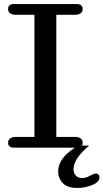

<svg xmlns="http://www.w3.org/2000/svg" viewBox="-20 -729 511 948"><path d="M452 128Q471 128 471 147Q471 170 435.5 184.5Q400 199 361 199Q313 199 290 175Q267 151 267 117Q267 54 350 0H50Q20 0 20 -24Q20 -53 60 -53H150V-656H60Q20 -656 20 -685Q20 -709 50 -709H358Q388 -709 388 -685Q388 -656 348 -656H258V-53H348Q388 -53 388 -24Q388 -16 385 -10H420Q343 54 343 107Q343 126 354.5 138Q366 150 385 150Q405 150 424 139Q443 128 452 128Z"/></svg>

Font: Marmelad
Style: Regular
Weight: 400
Designer: Manvel Shmavonyan
Foundry: Cyreal
Version: Version 1.001;PS 001.001;hotconv 1.0.88;makeotf.lib2.5.64775